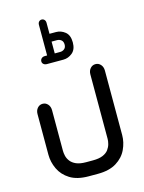

<svg xmlns="http://www.w3.org/2000/svg" viewBox="-128 -771 767 1021"><g transform="rotate(-15 255.0 -260.0)"><path d="M183 -503V-671Q183 -682 189 -688.5Q195 -695 204 -695Q213 -695 219 -688.5Q225 -682 225 -671V-611H261Q288 -611 310.5 -593Q333 -575 333 -535Q333 -496 310.5 -477.5Q288 -459 261 -459H170Q159 -459 152 -465Q145 -471 145 -480Q145 -490 152 -496.5Q159 -503 170 -503ZM225 -568V-503H255Q268 -503 278 -511Q288 -519 288 -535Q288 -552 278 -560Q268 -568 255 -568ZM281 175H231Q167 175 128 150.5Q89 126 71 87.5Q53 49 53 9V-215Q53 -235 64.5 -248Q76 -261 93 -261Q110 -261 121.5 -248Q133 -235 133 -215V9Q133 21 136.5 36.5Q140 52 151 66.5Q162 81 182.5 90Q203 99 237 99H274Q308 99 329 90Q350 81 360.5 66.5Q371 52 375 36.5Q379 21 379 9V-346Q379 -366 390.5 -379Q402 -392 419 -392Q436 -392 447.5 -379Q459 -366 459 -346V9Q459 49 441 87.5Q423 126 383.5 150.5Q344 175 281 175Z"/></g></svg>

Font: Beiruti Medium
Style: Regular
Weight: 500
Designer: Arlette Boutros
Foundry: Boutros
Version: Version 1.41